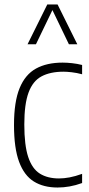

<svg xmlns="http://www.w3.org/2000/svg" viewBox="-20 -828 396 857"><path d="M237 9Q174.5 9 131.2 -17.8Q88 -44.5 65.2 -105.8Q42.5 -167 42.5 -270Q42.5 -373.5 67.5 -434.5Q92.5 -495.5 140.8 -522Q189 -548.5 259.5 -548.5Q279.5 -548.5 302 -546Q324.5 -543.5 346.5 -538V-496.5Q322.5 -503 300.2 -505.5Q278 -508 264 -508Q204.5 -508 165.5 -487.2Q126.5 -466.5 107.5 -415Q88.5 -363.5 88.5 -272.5Q88.5 -179.5 106 -127Q123.5 -74.5 158 -53Q192.5 -31.5 243.5 -31.5Q265 -31.5 290.5 -36.2Q316 -41 346.5 -52V-11Q317.5 -0.5 290.5 4.2Q263.5 9 237 9ZM103 -630.5 191 -808H237L325 -630.5H287.5L214 -783L140.5 -630.5Z"/></svg>

Font: Encode Sans Condensed Condensed ExtraLight
Style: Regular
Weight: 200
Width: 3
Designer: Multiple Designers
Foundry: Impallari Type
Version: Version 3.000; ttfautohint (v1.8.3) -l 8 -r 50 -G 200 -x 14 